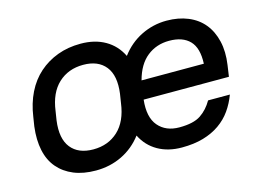

<svg xmlns="http://www.w3.org/2000/svg" viewBox="-76 -641 1062 783"><g transform="rotate(-15 455.0 -250.0)"><path d="M605 8Q547 8 504 -16.5Q461 -41 438 -87Q403 -41 352.5 -16.5Q302 8 242 8Q189 8 149 -8.5Q109 -25 83 -55.5Q57 -86 47.5 -130.5Q38 -175 45 -231L51 -269Q59 -325 81 -369.5Q103 -414 137.5 -444.5Q172 -475 216.5 -491.5Q261 -508 314 -508Q374 -508 417.5 -483Q461 -458 484 -411Q519 -458 569.5 -483Q620 -508 677 -508Q727 -508 767 -491.5Q807 -475 832.5 -444Q858 -413 868.5 -368.5Q879 -324 871 -269L864 -221H504Q496 -148 527.5 -111Q559 -74 616 -74Q676 -74 706.5 -94.5Q737 -115 757 -150H849Q836 -115 815.5 -86Q795 -57 765 -36Q735 -15 695.5 -3.5Q656 8 605 8ZM254 -78Q317 -78 359 -117Q401 -156 411 -231L417 -269Q427 -344 396 -383Q365 -422 302 -422Q239 -422 197 -383Q155 -344 145 -269L139 -231Q129 -156 160 -117Q191 -78 254 -78ZM666 -426Q612 -426 572.5 -394.5Q533 -363 516 -299H779Q782 -365 752.5 -395.5Q723 -426 666 -426Z"/></g></svg>

Font: Retni Sans Medium
Style: Italic
Weight: 500
Italic angle: -8°
Designer: Vitaly Kuzmin
Foundry: ParaType Ltd.
Version: Version 1.00;June 10, 2019;FontCreator 11.5.0.2425 64-bit; t